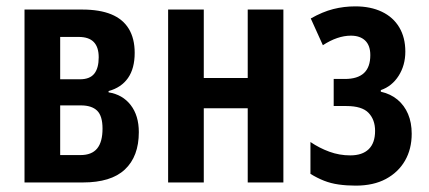

<svg xmlns="http://www.w3.org/2000/svg" viewBox="-20 -573 1347 603"><path d="M403 -407Q403 -358 382 -328Q361 -298 321 -287V-283Q365 -276 390.5 -243Q416 -210 416 -158Q416 -120 405 -90.5Q394 -61 372 -40.5Q350 -20 317 -10Q284 0 241 0H57V-543H238Q293 -543 329.5 -528Q366 -513 384.5 -482.5Q403 -452 403 -407ZM302 -169Q302 -209 285 -225.5Q268 -242 234 -242H169V-86H233Q268 -86 285 -106.5Q302 -127 302 -169ZM290 -393Q290 -425 274.5 -441Q259 -457 227 -457H169V-324H231Q262 -324 276 -341.5Q290 -359 290 -393Z M620 -543V-328H758V-543H870V0H758V-233H620V0H508V-543Z M1096 -553Q1144 -553 1179.5 -536Q1215 -519 1234 -487Q1253 -455 1253 -411Q1253 -368 1232 -335Q1211 -302 1176 -290V-285Q1207 -278 1228.5 -260Q1250 -242 1261.5 -215Q1273 -188 1273 -153Q1273 -105 1252 -68.5Q1231 -32 1192 -11Q1153 10 1097 10Q1069 10 1044 6.5Q1019 3 997.5 -5.5Q976 -14 955 -27V-127Q983 -108 1014.5 -96.5Q1046 -85 1080 -85Q1118 -85 1138 -104.5Q1158 -124 1158 -162Q1158 -197 1137.5 -218.5Q1117 -240 1068 -240H1028V-325H1063Q1103 -325 1123 -343.5Q1143 -362 1143 -400Q1143 -430 1127 -445.5Q1111 -461 1082 -461Q1061 -461 1039 -453.5Q1017 -446 994 -431L956 -515Q993 -536 1026.5 -544.5Q1060 -553 1096 -553Z"/></svg>

Font: Noto Sans Display ExtraCondensed SemiBold
Style: Regular
Weight: 600
Width: 2
Designer: Monotype Design Team
Foundry: Monotype Imaging Inc.
Version: Version 2.003